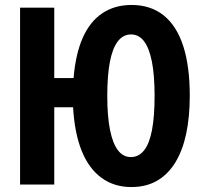

<svg xmlns="http://www.w3.org/2000/svg" viewBox="-20 -745 828 775"><path d="M746 -358Q746 -273 731.5 -205Q717 -137 687.5 -89Q658 -41 614 -15.5Q570 10 510 10Q441 10 390 -27Q339 -64 310 -135.5Q281 -207 275 -312H199V0H61V-714H199V-430H277Q285 -527 314 -592.5Q343 -658 393 -691.5Q443 -725 511 -725Q588 -725 640.5 -683Q693 -641 719.5 -559.5Q746 -478 746 -358ZM413 -358Q413 -276 424 -221Q435 -166 456 -138.5Q477 -111 508 -111Q540 -111 561.5 -138Q583 -165 593.5 -220Q604 -275 604 -358Q604 -442 593 -497Q582 -552 561 -579Q540 -606 509 -606Q477 -606 455.5 -578Q434 -550 423.5 -495Q413 -440 413 -358Z"/></svg>

Font: Noto Sans Display ExtraCondensed
Style: Bold
Weight: 700
Width: 2
Designer: Monotype Design Team
Foundry: Monotype Imaging Inc.
Version: Version 2.003